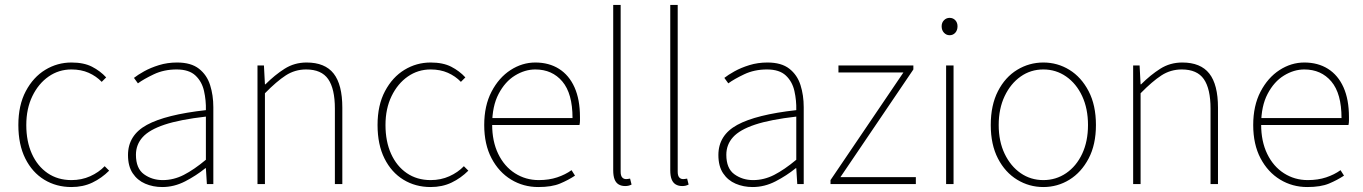

<svg xmlns="http://www.w3.org/2000/svg" viewBox="-20 -742 5496 774"><path d="M268 12Q207 12 158.5 -17.5Q110 -47 82 -103Q54 -159 54 -238Q54 -318 84 -374.5Q114 -431 162.5 -460.5Q211 -490 268 -490Q318 -490 351 -473Q384 -456 408 -430L390 -412Q368 -435 337.5 -448.5Q307 -462 268 -462Q217 -462 176 -433.5Q135 -405 110.5 -354.5Q86 -304 86 -238Q86 -172 108.5 -122Q131 -72 172 -44Q213 -16 268 -16Q309 -16 343.5 -31.5Q378 -47 402 -72L420 -54Q390 -24 352.5 -6Q315 12 268 12Z M634 12Q597 12 565.5 -1.5Q534 -15 515 -43.5Q496 -72 496 -117Q496 -197 572 -238.5Q648 -280 810 -298Q811 -337 802.5 -375Q794 -413 768 -437.5Q742 -462 692 -462Q641 -462 600 -442.5Q559 -423 536 -406L520 -428Q535 -440 561 -454.5Q587 -469 621 -479.5Q655 -490 694 -490Q750 -490 782 -465Q814 -440 827 -399Q840 -358 840 -310V0H814L810 -64H808Q771 -34 726.5 -11Q682 12 634 12ZM636 -16Q680 -16 721 -37Q762 -58 810 -98V-272Q705 -260 643.5 -239.5Q582 -219 555 -189Q528 -159 528 -118Q528 -63 560.5 -39.5Q593 -16 636 -16Z M1018 0V-478H1044L1048 -402H1050Q1088 -440 1127.5 -465Q1167 -490 1216 -490Q1290 -490 1325 -445.5Q1360 -401 1360 -308V0H1330V-304Q1330 -384 1303 -423Q1276 -462 1214 -462Q1169 -462 1132 -438Q1095 -414 1048 -366V0Z M1716 12Q1655 12 1606.5 -17.5Q1558 -47 1530 -103Q1502 -159 1502 -238Q1502 -318 1532 -374.5Q1562 -431 1610.5 -460.5Q1659 -490 1716 -490Q1766 -490 1799 -473Q1832 -456 1856 -430L1838 -412Q1816 -435 1785.5 -448.5Q1755 -462 1716 -462Q1665 -462 1624 -433.5Q1583 -405 1558.5 -354.5Q1534 -304 1534 -238Q1534 -172 1556.5 -122Q1579 -72 1620 -44Q1661 -16 1716 -16Q1757 -16 1791.5 -31.5Q1826 -47 1850 -72L1868 -54Q1838 -24 1800.5 -6Q1763 12 1716 12Z M2150 12Q2090 12 2040.5 -18Q1991 -48 1961.5 -104Q1932 -160 1932 -238Q1932 -316 1961.5 -372.5Q1991 -429 2038 -459.5Q2085 -490 2138 -490Q2193 -490 2233.5 -464.5Q2274 -439 2296 -390Q2318 -341 2318 -270Q2318 -263 2318 -255Q2318 -247 2316 -238H1948V-266H2288Q2288 -365 2247 -413.5Q2206 -462 2138 -462Q2096 -462 2056 -437.5Q2016 -413 1990 -363.5Q1964 -314 1964 -240Q1964 -172 1988.5 -121.5Q2013 -71 2056 -43.5Q2099 -16 2152 -16Q2193 -16 2226 -27Q2259 -38 2284 -56L2298 -34Q2271 -16 2237.5 -2Q2204 12 2150 12Z M2500 8Q2485 8 2474 1.5Q2463 -5 2457.5 -19Q2452 -33 2452 -56V-722H2482V-50Q2482 -34 2488 -27Q2494 -20 2504 -20Q2507 -20 2510.5 -20.5Q2514 -21 2520 -22L2526 2Q2520 5 2514 6.5Q2508 8 2500 8Z M2730 8Q2715 8 2704 1.5Q2693 -5 2687.5 -19Q2682 -33 2682 -56V-722H2712V-50Q2712 -34 2718 -27Q2724 -20 2734 -20Q2737 -20 2740.5 -20.5Q2744 -21 2750 -22L2756 2Q2750 5 2744 6.5Q2738 8 2730 8Z M3014 12Q2977 12 2945.5 -1.5Q2914 -15 2895 -43.5Q2876 -72 2876 -117Q2876 -197 2952 -238.5Q3028 -280 3190 -298Q3191 -337 3182.5 -375Q3174 -413 3148 -437.5Q3122 -462 3072 -462Q3021 -462 2980 -442.5Q2939 -423 2916 -406L2900 -428Q2915 -440 2941 -454.5Q2967 -469 3001 -479.5Q3035 -490 3074 -490Q3130 -490 3162 -465Q3194 -440 3207 -399Q3220 -358 3220 -310V0H3194L3190 -64H3188Q3151 -34 3106.5 -11Q3062 12 3014 12ZM3016 -16Q3060 -16 3101 -37Q3142 -58 3190 -98V-272Q3085 -260 3023.5 -239.5Q2962 -219 2935 -189Q2908 -159 2908 -118Q2908 -63 2940.5 -39.5Q2973 -16 3016 -16Z M3328 0V-16L3622 -450H3360V-478H3662V-462L3368 -28H3672V0Z M3794 0V-478H3824V0ZM3808 -600Q3795 -600 3785.5 -610Q3776 -620 3776 -636Q3776 -651 3785.5 -660.5Q3795 -670 3808 -670Q3822 -670 3831 -660.5Q3840 -651 3840 -636Q3840 -620 3831 -610Q3822 -600 3808 -600Z M4186 12Q4129 12 4080.5 -17.5Q4032 -47 4003 -103Q3974 -159 3974 -238Q3974 -318 4003 -374.5Q4032 -431 4080.5 -460.5Q4129 -490 4186 -490Q4243 -490 4291 -460.5Q4339 -431 4368.5 -374.5Q4398 -318 4398 -238Q4398 -159 4368.5 -103Q4339 -47 4291 -17.5Q4243 12 4186 12ZM4186 -16Q4237 -16 4278 -44Q4319 -72 4342.5 -122Q4366 -172 4366 -238Q4366 -304 4342.5 -354.5Q4319 -405 4278 -433.5Q4237 -462 4186 -462Q4135 -462 4094.5 -433.5Q4054 -405 4030 -354.5Q4006 -304 4006 -238Q4006 -172 4030 -122Q4054 -72 4094.5 -44Q4135 -16 4186 -16Z M4548 0V-478H4574L4578 -402H4580Q4618 -440 4657.5 -465Q4697 -490 4746 -490Q4820 -490 4855 -445.5Q4890 -401 4890 -308V0H4860V-304Q4860 -384 4833 -423Q4806 -462 4744 -462Q4699 -462 4662 -438Q4625 -414 4578 -366V0Z M5250 12Q5190 12 5140.5 -18Q5091 -48 5061.5 -104Q5032 -160 5032 -238Q5032 -316 5061.5 -372.5Q5091 -429 5138 -459.5Q5185 -490 5238 -490Q5293 -490 5333.5 -464.5Q5374 -439 5396 -390Q5418 -341 5418 -270Q5418 -263 5418 -255Q5418 -247 5416 -238H5048V-266H5388Q5388 -365 5347 -413.5Q5306 -462 5238 -462Q5196 -462 5156 -437.5Q5116 -413 5090 -363.5Q5064 -314 5064 -240Q5064 -172 5088.5 -121.5Q5113 -71 5156 -43.5Q5199 -16 5252 -16Q5293 -16 5326 -27Q5359 -38 5384 -56L5398 -34Q5371 -16 5337.5 -2Q5304 12 5250 12Z"/></svg>

Font: SourceSans3VF
Style: Regular
Weight: 200
Designer: Paul D. Hunt
Foundry: Adobe
Version: Version 3.052;hotconv 1.1.0;makeotfexe 2.6.0